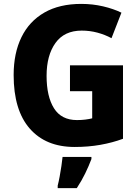

<svg xmlns="http://www.w3.org/2000/svg" viewBox="-20 -744 717 985"><path d="M339 -409H611V-32Q557 -12 495 -1Q433 10 363 10Q215 10 132.5 -84.5Q50 -179 50 -359Q50 -471 90 -553Q130 -635 207.5 -679.5Q285 -724 397 -724Q455 -724 508.5 -711.5Q562 -699 603 -679L552 -548Q519 -566 480 -576.5Q441 -587 399 -587Q310 -587 264.5 -523.5Q219 -460 219 -355Q219 -249 257 -188.5Q295 -128 375 -128Q397 -128 417.5 -130.5Q438 -133 453 -137V-276H339ZM449 72Q435 109 417 146Q399 183 374 221H276V208Q281 189 286 162Q291 135 295 108Q299 81 301 61H449Z"/></svg>

Font: Noto Sans Devanagari UI SemiCondensed ExtraBold
Style: Regular
Weight: 800
Width: 4
Designer: Jelle Bosma - Monotype Design Team
Foundry: Monotype Imaging Inc.
Version: Version 2.004; ttfautohint (v1.8.4.7-5d5b)